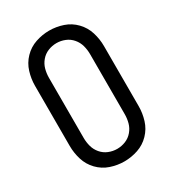

<svg xmlns="http://www.w3.org/2000/svg" viewBox="-182 -845 863 955"><g transform="rotate(-30 250.0 -367.5)"><path d="M250 8Q210 8 171.5 -5Q133 -18 104.5 -47.5Q76 -77 64 -116Q52 -155 52 -195V-540Q52 -580 64 -619Q76 -658 104.5 -687.5Q133 -717 171.5 -730Q210 -743 250 -743Q290 -743 328.5 -730Q367 -717 395.5 -687.5Q424 -658 436 -619Q448 -580 448 -540V-195Q448 -155 436 -116Q424 -77 395.5 -47.5Q367 -18 328.5 -5Q290 8 250 8ZM250 -64Q275 -64 298.5 -73.5Q322 -83 338.5 -102.5Q355 -122 361.5 -146Q368 -170 368 -195V-540Q368 -565 361.5 -589Q355 -613 338.5 -632.5Q322 -652 298.5 -661.5Q275 -671 250 -671Q225 -671 201.5 -661.5Q178 -652 161.5 -632.5Q145 -613 138.5 -589Q132 -565 132 -540V-195Q132 -170 138.5 -146Q145 -122 161.5 -102.5Q178 -83 201.5 -73.5Q225 -64 250 -64Z"/></g></svg>

Font: Iosevka SS01
Style: Regular
Weight: 400
Monospace: yes
Designer: Belleve Invis
Foundry: Belleve Invis
Version: 2.3.3; ttfautohint (v1.8.3)